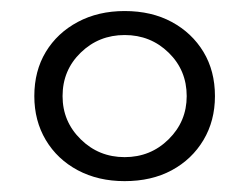

<svg xmlns="http://www.w3.org/2000/svg" viewBox="-20 -726 452 348"><path d="M205.9 -397.7Q158.1 -397.7 121 -417.4Q83.9 -437.2 63 -472.2Q42.2 -507.2 42.2 -551.8Q42.2 -597.4 63 -631.9Q83.9 -666.4 121 -686.2Q158.1 -706 205.9 -706Q254.7 -706 291.3 -686.2Q327.9 -666.4 348.8 -631.9Q369.6 -597.4 369.6 -551.8Q369.6 -507.1 348.8 -472.2Q327.9 -437.2 291.3 -417.4Q254.7 -397.7 205.9 -397.7ZM205.9 -441.2Q252.9 -441.2 285.6 -473.5Q318.4 -505.8 318.4 -551.8Q318.4 -598.7 285.6 -630.6Q252.9 -662.5 206 -662.5Q159.1 -662.5 126.3 -630.6Q93.4 -598.7 93.4 -551.8Q93.4 -505.8 126.3 -473.5Q159.1 -441.2 205.9 -441.2Z"/></svg>

Font: Platypi Light
Style: Regular
Weight: 300
Designer: David Sargent
Foundry: Bolt Cutter Type
Version: Version 1.200